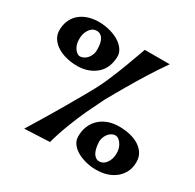

<svg xmlns="http://www.w3.org/2000/svg" viewBox="-147 -852 1003 989"><g transform="rotate(30 354.5 -357.5)"><path d="M342.8 -581.1Q339.8 -513.7 297.4 -477.5Q254.9 -441.4 192.4 -439.5Q161.1 -438.5 128.9 -445.3Q96.7 -452.1 70.8 -467.3Q44.9 -482.4 29.3 -505.9Q13.7 -529.3 15.6 -561.5Q17.6 -595.7 30.8 -620.1Q43.9 -644.5 65.4 -660.6Q86.9 -676.8 114.3 -684.6Q141.6 -692.4 170.9 -692.4Q201.2 -692.4 231.9 -685.1Q262.7 -677.7 287.6 -663.6Q312.5 -649.4 328.1 -628.4Q343.8 -607.4 342.8 -581.1ZM127 -559.6Q127 -545.9 131.3 -532.7Q135.7 -519.5 142.6 -509.8Q149.4 -500 158.7 -494.1Q168 -488.3 177.7 -489.3Q187.5 -490.2 198.2 -496.1Q209 -502 217.3 -512.2Q225.6 -522.5 230.5 -536.6Q235.4 -550.8 234.4 -567.4Q234.4 -584 231.4 -599.1Q228.5 -614.3 221.7 -625.5Q214.8 -636.7 204.1 -642.6Q193.4 -648.4 177.7 -646.5Q156.2 -644.5 140.6 -619.1Q125 -593.8 127 -559.6ZM373 -128.9Q373 -162.1 383.8 -188.5Q394.5 -214.8 413.6 -233.9Q432.6 -252.9 459 -264.2Q485.4 -275.4 516.6 -277.3Q547.9 -279.3 580.6 -273.9Q613.3 -268.6 639.6 -254.9Q666 -241.2 682.6 -218.3Q699.2 -195.3 699.2 -163.1Q699.2 -128.9 686.5 -104Q673.8 -79.1 653.3 -62Q632.8 -44.9 606 -35.6Q579.1 -26.4 549.8 -25.4Q519.5 -23.4 488.3 -29.8Q457 -36.1 431.2 -49.3Q405.3 -62.5 389.2 -82.5Q373 -102.5 373 -128.9ZM587.9 -160.2Q585.9 -188.5 569.3 -209.5Q552.7 -230.5 533.2 -228.5Q523.4 -227.5 513.2 -221.2Q502.9 -214.8 495.1 -204.1Q487.3 -193.4 482.9 -179.2Q478.5 -165 480.5 -148.4Q481.4 -131.8 485.4 -116.7Q489.3 -101.6 496.1 -90.8Q502.9 -80.1 513.7 -74.2Q524.4 -68.4 540 -71.3Q561.5 -75.2 576.2 -101.1Q590.8 -127 587.9 -160.2ZM595.7 -685.5Q558.6 -632.8 522.9 -575.7Q487.3 -518.6 459 -469.7Q425.8 -413.1 395.5 -358.4Q370.1 -307.6 344.7 -253.9Q323.2 -207 300.8 -148.9Q278.3 -90.8 261.7 -30.3L112.3 -23.4Q180.7 -134.8 225.6 -211.4Q270.5 -288.1 297.9 -336.9Q330.1 -393.6 346.7 -428.7Q359.4 -456.1 375 -494.1Q388.7 -526.4 406.7 -574.2Q424.8 -622.1 447.3 -685.5Z"/></g></svg>

Font: Irish Grover
Style: Regular
Weight: 400
Designer: Squid
Foundry: Font Diner, Inc DBA Sideshow
Version: Version 1.000